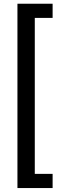

<svg xmlns="http://www.w3.org/2000/svg" viewBox="-20 -832 305 1005"><path d="M255.4 -738.3H162.1V78.1H255.4V152.3H71.3V-812.5H255.4Z"/></svg>

Font: Vazir FD-UI
Style: Regular-FD-UI
Weight: 400
Designer: Saber Rastikerdar
Foundry: Saber Rastikerdar
Version: Version 30.1.0